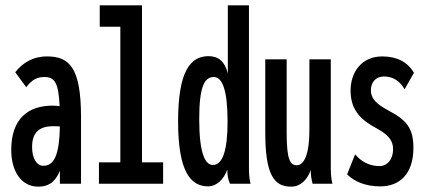

<svg xmlns="http://www.w3.org/2000/svg" viewBox="-20 -687 1605 718"><path d="M123 11C157 11 185 -2 204 -48V0H283V-249C283 -435 239 -476 156 -476C102 -476 65 -452 37 -417L78 -361C99 -388 118 -399 146 -399C183 -399 199 -380 203 -290C194 -291 185 -292 177 -292C83 -292 22 -241 22 -126C22 -49 58 11 123 11ZM100 -137C100 -191 126 -215 179 -215C187 -215 195 -215 204 -214C202 -109 183 -67 142 -67C117 -67 100 -95 100 -137Z M350 0H590V-80H511V-667H353V-587H430V-80H350Z M759 10C787 10 816 -13 830 -53C830 -30 833 -17 840 0H917C911 -23 911 -46 911 -69V-667H832V-412C821 -457 797 -477 760 -477C692 -477 646 -421 646 -233C646 -39 696 10 759 10ZM776 -70C748 -70 725 -111 725 -242C725 -361 744 -399 779 -399C812 -399 831 -349 831 -232C831 -123 812 -70 776 -70Z M1069 11C1103 11 1129 -14 1142 -51C1142 -29 1145 -16 1149 0H1223C1217 -24 1217 -47 1217 -72V-465H1137V-199C1137 -115 1119 -69 1090 -69C1066 -69 1052 -87 1052 -190V-465H972V-199C971 -30 1006 11 1069 11Z M1402 10C1476 10 1526 -38 1526 -134C1526 -208 1500 -238 1434 -273C1386 -299 1367 -318 1367 -350C1367 -379 1385 -401 1416 -401C1447 -401 1475 -386 1493 -353L1528 -415C1504 -455 1465 -476 1409 -476C1333 -476 1291 -418 1291 -348C1291 -271 1335 -235 1392 -205C1436 -181 1450 -158 1450 -129C1450 -93 1430 -66 1399 -66C1362 -66 1331 -82 1308 -110L1278 -35C1305 -8 1347 10 1402 10Z"/></svg>

Font: Inconsolata ExtraCondensed
Style: Bold
Weight: 700
Width: 2
Monospace: yes
Designer: Raph Levien, Cyreal, Brenton Simpson
Foundry: Raph Levien, Cyreal, Google
Version: Version 3.100